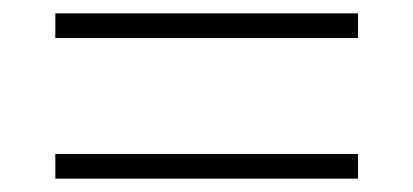

<svg xmlns="http://www.w3.org/2000/svg" viewBox="-20 -437 620 288"><path d="M517 -417V-380H63V-417ZM517 -206V-169H63V-206Z"/></svg>

Font: Georama ExtraExtended ExtraLight
Style: Regular
Weight: 200
Width: 8
Designer: Jean-Baptiste Levee
Foundry: Production Type
Version: Version 1.000